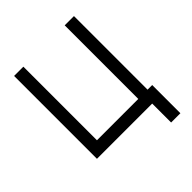

<svg xmlns="http://www.w3.org/2000/svg" viewBox="-232 -843 1147 1147"><g transform="rotate(-45 341.0 -270.0)"><path d="M79.7 0H546.3V160H624.7V-78.3H585.5V-700H507.2V-78.3H158V-700H79.7Z"/></g></svg>

Font: Unageo Variable
Style: Regular
Weight: 300
Designer: Richard Sepsi
Foundry: Richard Sepsi
Version: Version 2.200